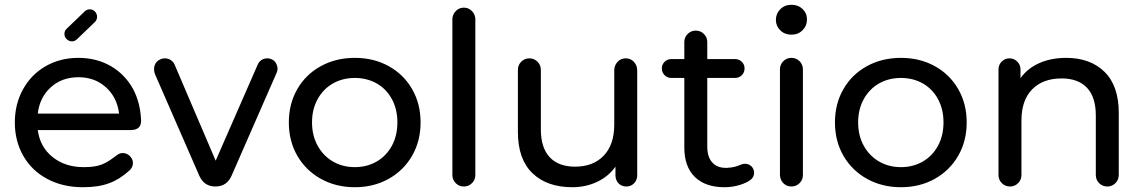

<svg xmlns="http://www.w3.org/2000/svg" viewBox="-20 -777 4786 803"><path d="M377 -685 302 -613Q293 -604 281 -604Q268 -604 258 -614Q249 -623 249.5 -636Q250 -649 259 -657L334 -729Q343 -738 356 -738Q368 -738 377 -729Q386 -719 386 -706.5Q386 -694 377 -685ZM570 -275Q572 -233 526 -233H138Q147 -163 199.5 -120.5Q252 -78 330 -78Q354 -78 372 -80.5Q390 -83 405.5 -89Q421 -95 436.5 -105Q452 -115 470 -129Q481 -137 494 -137Q503 -137 512 -132.5Q521 -128 527 -120Q538 -106 535.5 -89.5Q533 -73 519 -62Q479 -26 437 -11Q393 6 327 6Q243 6 178 -28.5Q113 -63 77.5 -125Q42 -187 42 -265Q42 -342 76.5 -404Q111 -466 171.5 -500.5Q232 -535 308 -535Q384 -535 443.5 -500.5Q503 -466 537 -404Q567 -347 570 -275ZM308 -454Q239 -454 192.5 -412Q146 -370 138 -302H478Q470 -369 423.5 -411.5Q377 -454 308 -454Z M629 -465Q621 -484 626.5 -502.5Q632 -521 651 -529Q659 -533 669 -533Q683 -533 694.5 -525.5Q706 -518 711 -505L882 -105L1057 -505Q1062 -518 1073 -525.5Q1084 -533 1098 -533Q1110 -533 1121 -526.5Q1132 -520 1137 -507Q1144 -491 1138 -475L948 -41Q928 3 881 3Q834 3 814 -41Z M1464 6Q1385 6 1322 -29Q1259 -64 1223.5 -125.5Q1188 -187 1188 -265Q1188 -343 1223.5 -404.5Q1259 -466 1322 -500.5Q1385 -535 1464 -535Q1543 -535 1605.5 -500.5Q1668 -466 1703.5 -404.5Q1739 -343 1739 -265Q1739 -187 1703.5 -125.5Q1668 -64 1605.5 -29Q1543 6 1464 6ZM1464 -78Q1515 -78 1555.5 -101.5Q1596 -125 1619 -167.5Q1642 -210 1642 -265Q1642 -320 1619 -362.5Q1596 -405 1555.5 -428Q1515 -451 1464 -451Q1413 -451 1372.5 -428Q1332 -405 1308.5 -362.5Q1285 -320 1285 -265Q1285 -210 1308.5 -167.5Q1332 -125 1372.5 -101.5Q1413 -78 1464 -78Z M1872 -700Q1874 -719 1887.5 -732Q1901 -745 1920 -745Q1939 -745 1952.5 -732Q1966 -719 1968 -700V-45Q1968 -25 1954 -11Q1940 3 1920 3Q1900 3 1886 -11Q1872 -25 1872 -45Z M2645 -483V-41Q2644 -22 2631 -9.5Q2618 3 2600 3Q2580 3 2567.5 -9.5Q2555 -22 2554 -42V-80Q2525 -39 2477.5 -16.5Q2430 6 2374 6Q2268 6 2207 -52.5Q2146 -111 2146 -225V-485Q2146 -505 2160 -519Q2174 -533 2194 -533Q2214 -533 2228 -519Q2242 -505 2242 -485V-236Q2242 -159 2279 -119.5Q2316 -80 2385 -80Q2461 -80 2505 -126Q2549 -172 2549 -256V-483Q2549 -503 2562.5 -518Q2576 -533 2597 -533Q2618 -533 2631.5 -518Q2645 -503 2645 -483Z M3119 -25Q3105 -13 3074 -3.5Q3043 6 3010 6Q2930 6 2886 -37Q2842 -80 2842 -160V-451H2788Q2771 -451 2759.5 -462.5Q2748 -474 2748 -491Q2748 -507 2759.5 -518.5Q2771 -530 2788 -530H2842V-601Q2842 -621 2856 -635Q2870 -649 2890 -649Q2910 -649 2924 -635Q2938 -621 2938 -601V-530H3054Q3071 -530 3082.5 -518.5Q3094 -507 3094 -491Q3094 -474 3082.5 -462.5Q3071 -451 3054 -451H2938V-164Q2938 -121 2958.5 -98Q2979 -75 3015 -75Q3018 -75 3021 -75Q3038 -76 3051 -79Q3064 -82 3080 -89Q3080 -89 3080 -89Q3080 -89 3080 -89Q3080 -89 3080 -89Q3080 -89 3080 -89Q3080 -89 3080 -89Q3080 -89 3080 -89Q3080 -89 3080 -89Q3088 -92 3096 -92Q3106 -92 3115 -87Q3124 -82 3129 -73Q3136 -60 3133 -46.5Q3130 -33 3119 -25Z M3338 -45Q3338 -25 3324 -11Q3310 3 3290 3Q3270 3 3256.5 -10.5Q3243 -24 3242 -44V-487Q3242 -507 3256 -521Q3270 -535 3290 -535Q3310 -535 3324 -521Q3338 -507 3338 -487ZM3290 -632Q3262 -632 3243.5 -650Q3225 -668 3225 -694Q3225 -720 3243.5 -738.5Q3262 -757 3290 -757Q3318 -757 3336.5 -739.5Q3355 -722 3355 -696Q3355 -669 3336.5 -650.5Q3318 -632 3290 -632Z M3748 6Q3669 6 3606 -29Q3543 -64 3507.5 -125.5Q3472 -187 3472 -265Q3472 -343 3507.5 -404.5Q3543 -466 3606 -500.5Q3669 -535 3748 -535Q3827 -535 3889.5 -500.5Q3952 -466 3987.5 -404.5Q4023 -343 4023 -265Q4023 -187 3987.5 -125.5Q3952 -64 3889.5 -29Q3827 6 3748 6ZM3748 -78Q3799 -78 3839.5 -101.5Q3880 -125 3903 -167.5Q3926 -210 3926 -265Q3926 -320 3903 -362.5Q3880 -405 3839.5 -428Q3799 -451 3748 -451Q3697 -451 3656.5 -428Q3616 -405 3592.5 -362.5Q3569 -320 3569 -265Q3569 -210 3592.5 -167.5Q3616 -125 3656.5 -101.5Q3697 -78 3748 -78Z M4439 -535Q4540 -535 4599.5 -476.5Q4659 -418 4659 -305V-45Q4659 -25 4645 -11Q4631 3 4611 3Q4591 3 4577 -11Q4563 -25 4563 -45V-294Q4563 -371 4526 -410Q4489 -449 4420 -449Q4342 -449 4297 -403.5Q4252 -358 4252 -273V-45Q4252 -25 4238 -11Q4224 3 4204 3Q4184 3 4170 -11Q4156 -25 4156 -45V-487Q4156 -506 4169.5 -519.5Q4183 -533 4202 -533Q4221 -533 4234.5 -519.5Q4248 -506 4248 -487V-450Q4277 -491 4326.5 -513Q4376 -535 4439 -535Z"/></svg>

Font: Sepalumica Med
Style: Regular
Weight: 500
Designer: Julieta Ulanovsky
Foundry: Julieta Ulanovsky
Version: Version 7.200